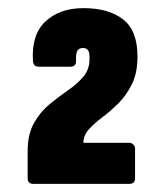

<svg xmlns="http://www.w3.org/2000/svg" viewBox="-20 -795 406 472"><path d="M62 -343Q48 -343 48 -357V-424Q48 -465 63.5 -492.5Q79 -520 101.5 -538.5Q124 -557 146.5 -572.5Q169 -588 184.5 -606Q200 -624 200 -649V-655Q200 -667 196 -672Q192 -677 184 -677Q174 -677 170 -670Q166 -663 167 -645Q167 -631 153 -631H75Q62 -631 61 -645Q57 -710 92 -742.5Q127 -775 185 -775Q247 -775 282.5 -747.5Q318 -720 318 -656Q318 -616 304.5 -588.5Q291 -561 271.5 -541.5Q252 -522 232 -507Q212 -492 198.5 -477Q185 -462 185 -444H298Q303 -444 307.5 -440Q312 -436 312 -430V-357Q312 -343 298 -343Z"/></svg>

Font: Sofia Sans Extra Condensed Black
Style: Regular
Weight: 900
Designer: Botio Nikoltchev, Ani Petrova
Foundry: lettersoup
Version: Version 4.101